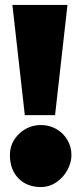

<svg xmlns="http://www.w3.org/2000/svg" viewBox="-20 -744 328 774"><path d="M30 -724H252L202 -280H80ZM20 -119Q20 -169 57 -204.5Q94 -240 146 -240Q178 -240 206 -224.5Q234 -209 251 -181Q268 -153 268 -119Q268 -89 252 -59Q236 -29 207.5 -9.5Q179 10 144 10Q89 10 54.5 -25Q20 -60 20 -119Z"/></svg>

Font: Danfo
Style: Regular
Weight: 400
Version: Version 1.000;Glyphs 3.2 (3236)